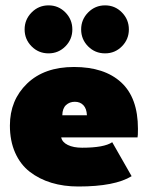

<svg xmlns="http://www.w3.org/2000/svg" viewBox="-20 -666 554 698"><path d="M156.5 -472Q120 -472 94.8 -497.5Q69.5 -523 69.5 -559Q69.5 -595 95 -620.8Q120.5 -646.5 156.5 -646.5Q192.5 -646.5 217.8 -620.8Q243 -595 243 -559Q243 -523 217.8 -497.5Q192.5 -472 156.5 -472ZM362 -472Q325.5 -472 300.2 -497.5Q275 -523 275 -559Q275 -595 300.5 -620.8Q326 -646.5 362 -646.5Q398 -646.5 423.2 -620.8Q448.5 -595 448.5 -559Q448.5 -523 423.2 -497.5Q398 -472 362 -472ZM202.5 -166.5Q206 -149 226.5 -139Q247 -129 278.5 -129Q358.5 -129 388 -149L458.5 -25.5Q397.5 12 265 12Q211.5 12 167 -1.5Q122.5 -15 88.2 -41.5Q54 -68 35 -111Q16 -154 16 -209.5Q16 -302 78.5 -362.2Q141 -422.5 249 -422.5Q359.5 -422.5 420.5 -366.5Q481.5 -310.5 481.5 -197.5Q481.5 -171 480 -166.5ZM296 -247Q295 -271 283.2 -283.5Q271.5 -296 252 -296Q233 -296 220 -284Q207 -272 206.5 -247Z"/></svg>

Font: League Spartan Black
Style: Regular
Weight: 900
Foundry: The League of Moveable Type
Version: Version 2.002